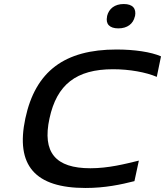

<svg xmlns="http://www.w3.org/2000/svg" viewBox="-20 -925 820 954"><path d="M759 -543 780 -645C730 -667 647 -679 559 -679C301 -679 156 -571 106 -337C56 -103 154 9 405 9C502 9 581 -8 648 -25L670 -127C600 -110 519 -89 429 -89C256 -89 189 -167 226 -337C262 -504 358 -581 542 -581C623 -581 706 -566 759 -543ZM512 -843C504 -806 524 -784 568 -784C613 -784 642 -807 650 -843L651 -845C658 -882 640 -905 595 -905C550 -905 521 -882 512 -845Z"/></svg>

Font: LT Wave Medium
Style: Italic
Weight: 500
Designer: Daniel Lyons
Version: Version 2.5 (Glyphs App)